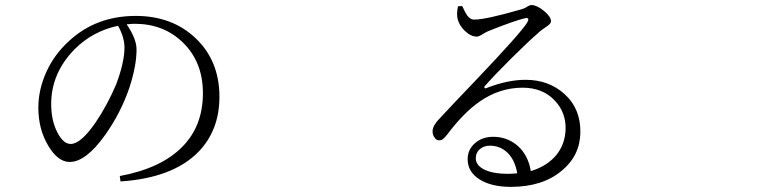

<svg xmlns="http://www.w3.org/2000/svg" viewBox="-20 -728 3040 760"><path d="M457 -9.8 454.1 -31.2Q618.2 -61.5 702.1 -147.5Q783.2 -229.5 783.2 -359.4Q783.2 -482.4 704.1 -559.6Q627.9 -633.8 513.7 -633.8Q502.9 -633.8 481.4 -631.8Q520.5 -574.2 520.5 -532.2Q520.5 -467.8 492.2 -380.9Q458 -280.3 394.5 -191.4Q319.3 -86.9 255.9 -86.9Q209 -86.9 170.9 -151.4Q131.8 -216.8 131.8 -301.8Q131.8 -373 163.1 -442.4Q194.3 -511.7 252 -564.5Q359.4 -665 517.6 -665Q660.2 -665 752.9 -578.1Q848.6 -488.3 848.6 -344.7Q848.6 -211.9 764.6 -126Q663.1 -23.4 457 -9.8ZM259.8 -158.2Q299.8 -158.2 358.4 -243.2Q405.3 -312.5 440.4 -395.5Q472.7 -482.4 472.7 -540Q472.7 -580.1 447.3 -626Q346.7 -604.5 275.4 -533.2Q182.6 -438.5 182.6 -316.4Q182.6 -251 207 -204.1Q230.5 -158.2 259.8 -158.2Z M2002 11.7Q1924.8 11.7 1877.9 -18.1Q1831.1 -47.9 1831.1 -97.7Q1831.1 -135.7 1859.9 -161.1Q1888.7 -186.5 1932.6 -186.5Q1985.4 -186.5 2026.4 -153.3Q2070.3 -116.2 2081.1 -50.8Q2146.5 -70.3 2183.6 -116.2Q2216.8 -158.2 2218.8 -215.8Q2220.7 -282.2 2176.8 -329.1Q2128.9 -380.9 2048.8 -380.9Q1958 -380.9 1878.9 -326.2Q1815.4 -282.2 1750 -195.3Q1739.3 -181.6 1732.4 -176.8Q1725.6 -171.9 1715.8 -172.9Q1707 -172.9 1700.2 -183.6Q1691.4 -194.3 1692.4 -210.9Q1693.4 -232.4 1722.7 -261.7Q1768.6 -311.5 1861.3 -408.2Q2041 -596.7 2067.4 -639.6Q2078.1 -659.2 2059.6 -656.2Q2016.6 -646.5 1912.1 -604.5Q1905.3 -601.6 1893.6 -594.7Q1876 -583 1867.2 -583Q1843.8 -583 1819.3 -606.4Q1798.8 -627 1792 -650.4Q1786.1 -671.9 1793 -703.1L1809.6 -704.1L1810.5 -702.1Q1822.3 -676.8 1829.1 -667Q1841.8 -650.4 1856.4 -650.4Q1904.3 -650.4 2047.9 -692.4Q2057.6 -695.3 2067.4 -702.1Q2077.1 -708 2084 -708Q2104.5 -708 2132.8 -685.1Q2161.1 -662.1 2161.1 -643.6Q2161.1 -633.8 2141.1 -621.1Q2121.1 -608.4 2108.4 -595.7Q2075.2 -567.4 2002 -495.1Q1932.6 -425.8 1900.4 -388.7Q1895.5 -384.8 1897.5 -380.9Q1899.4 -377 1904.3 -378.9Q1988.3 -412.1 2060.5 -412.1Q2152.3 -412.1 2214.8 -355.5Q2279.3 -296.9 2277.3 -202.1Q2275.4 -111.3 2203.1 -51.8Q2127 11.7 2002 11.7ZM1990.2 -40Q2003.9 -40 2027.3 -42Q2018.6 -94.7 1988.3 -124Q1959 -151.4 1918.9 -151.4Q1895.5 -151.4 1879.4 -137.7Q1863.3 -124 1863.3 -101.6Q1863.3 -75.2 1893.6 -58.6Q1927.7 -40 1990.2 -40Z"/></svg>

Font: Bpmf GenRyu Min R
Style: R
Weight: 400
Foundry: But Ko
Version: Version 1.320